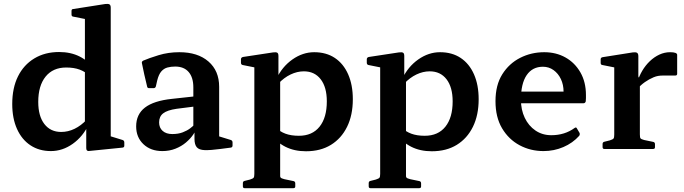

<svg xmlns="http://www.w3.org/2000/svg" viewBox="-20 -779 3575 1004"><path d="M424 -162V-593H559V-162ZM447 -383Q426 -404 396.5 -415Q367 -426 326 -426Q257 -426 218.5 -378.5Q180 -331 180 -246Q180 -172 212 -130.5Q244 -89 300 -89Q336 -89 370 -105.5Q404 -122 433 -153L444 -129Q414 -65 360.5 -27Q307 11 246 11Q185 11 139.5 -19Q94 -49 69 -104.5Q44 -160 44 -235Q44 -319 74 -379.5Q104 -440 159.5 -473.5Q215 -507 289 -507Q350 -507 396.5 -483.5Q443 -460 480 -412ZM424 -566V-715L443 -676L363 -692Q354 -693 354 -703V-722Q354 -732 364 -732L530 -758Q546 -760 552.5 -756Q559 -752 559 -739V-566ZM559 -162V-38L540 -72L621 -47Q630 -44 630 -34V-17Q630 -8 620 -7L451 10Q441 12 436 8.5Q431 5 431 -4V-121L424 -133V-162Z M829 11Q768 11 730 -25Q692 -61 692 -118Q692 -181 738 -216.5Q784 -252 879 -262L1007 -276L1005 -223L903 -210Q855 -203 833.5 -186.5Q812 -170 812 -139Q812 -111 830.5 -94.5Q849 -78 881 -78Q912 -78 935.5 -87Q959 -96 974.5 -108Q990 -120 996 -127L1008 -115Q1005 -97 990.5 -75.5Q976 -54 952.5 -34Q929 -14 897.5 -1.5Q866 11 829 11ZM991 -322Q991 -374 966.5 -402.5Q942 -431 896 -431Q874 -431 855.5 -426Q837 -421 823.5 -405.5Q810 -390 802 -358L795 -327Q792 -318 783 -318H760Q750 -318 749 -328Q741 -359 734.5 -389.5Q728 -420 722 -449Q720 -457 729 -462Q759 -475 809.5 -490.5Q860 -506 918 -506Q1014 -506 1070 -457.5Q1126 -409 1126 -325V-162H991ZM1126 -162V-38L1106 -72L1187 -47Q1196 -44 1196 -34V-18Q1196 -8 1186 -7L1132 0Q1080 7 1050.5 6Q1021 5 1009 -9Q997 -23 997 -53V-101L991 -109V-162Z M1310 205V-313H1445V205ZM1259 205Q1250 205 1250 195V179Q1250 169 1259 167L1287 160Q1303 155 1306.5 150Q1310 145 1310 130V25H1444V129Q1444 145 1447.5 149.5Q1451 154 1467 158L1515 168Q1524 170 1524 180V196Q1524 205 1514 205ZM1423 -112Q1443 -91 1472.5 -80Q1502 -69 1543 -69Q1613 -69 1651 -116.5Q1689 -164 1689 -249Q1689 -323 1657 -364.5Q1625 -406 1569 -406Q1534 -406 1499.5 -389.5Q1465 -373 1436 -342L1425 -366Q1455 -430 1509 -468Q1563 -506 1623 -506Q1686 -506 1731 -476Q1776 -446 1800.5 -390.5Q1825 -335 1825 -260Q1825 -177 1795 -116Q1765 -55 1710.5 -21.5Q1656 12 1580 12Q1519 12 1472.5 -11.5Q1426 -35 1389 -83ZM1310 -313V-462L1329 -423L1249 -439Q1240 -441 1240 -451V-469Q1240 -478 1250 -481L1408 -505Q1423 -507 1429.5 -503.5Q1436 -500 1436 -486V-379L1445 -363V-313Z M1968 205V-313H2103V205ZM1917 205Q1908 205 1908 195V179Q1908 169 1917 167L1945 160Q1961 155 1964.5 150Q1968 145 1968 130V25H2102V129Q2102 145 2105.5 149.5Q2109 154 2125 158L2173 168Q2182 170 2182 180V196Q2182 205 2172 205ZM2081 -112Q2101 -91 2130.5 -80Q2160 -69 2201 -69Q2271 -69 2309 -116.5Q2347 -164 2347 -249Q2347 -323 2315 -364.5Q2283 -406 2227 -406Q2192 -406 2157.5 -389.5Q2123 -373 2094 -342L2083 -366Q2113 -430 2167 -468Q2221 -506 2281 -506Q2344 -506 2389 -476Q2434 -446 2458.5 -390.5Q2483 -335 2483 -260Q2483 -177 2453 -116Q2423 -55 2368.5 -21.5Q2314 12 2238 12Q2177 12 2130.5 -11.5Q2084 -35 2047 -83ZM1968 -313V-462L1987 -423L1907 -439Q1898 -441 1898 -451V-469Q1898 -478 1908 -481L2066 -505Q2081 -507 2087.5 -503.5Q2094 -500 2094 -486V-379L2103 -363V-313Z M2822 11Q2754 11 2697 -19.5Q2640 -50 2605.5 -108Q2571 -166 2571 -250Q2571 -334 2606.5 -390.5Q2642 -447 2700 -476.5Q2758 -506 2826 -506Q2888 -506 2937 -478.5Q2986 -451 3015 -400.5Q3044 -350 3044 -282Q3044 -275 3044 -266.5Q3044 -258 3043 -249Q3040 -239 3031 -239H2691V-300H2952L2927 -282Q2927 -287 2927 -291Q2927 -295 2927 -299Q2927 -336 2913 -365.5Q2899 -395 2874.5 -412.5Q2850 -430 2819 -430Q2764 -430 2734 -386Q2704 -342 2704 -258Q2704 -205 2724 -163Q2744 -121 2780 -96.5Q2816 -72 2863 -72Q2933 -72 2985 -110Q2993 -116 2997 -107L3010 -85Q3014 -78 3009 -69Q2975 -31 2926 -10Q2877 11 2822 11Z M3192 0V-313H3326V0ZM3521 -393Q3521 -384 3511 -384H3447Q3433 -384 3421.5 -382Q3410 -380 3398 -375Q3374 -365 3352 -349.5Q3330 -334 3314 -315L3313 -350Q3322 -381 3338.5 -409Q3355 -437 3378 -459Q3401 -481 3428 -493.5Q3455 -506 3484 -506Q3521 -506 3521 -492ZM3140 0Q3131 0 3131 -10V-26Q3131 -36 3141 -38L3169 -45Q3185 -50 3188.5 -55Q3192 -60 3192 -75V-180H3326V-76Q3326 -60 3329.5 -55.5Q3333 -51 3348 -47L3396 -37Q3405 -35 3405 -25V-9Q3405 0 3395 0ZM3192 -313V-462L3210 -423L3130 -439Q3121 -440 3121 -450V-469Q3121 -478 3131 -480L3289 -505Q3304 -507 3311 -503Q3318 -499 3318 -485V-379L3326 -362V-313Z"/></svg>

Font: Hahmlet SemiBold
Style: Regular
Weight: 600
Version: Version 1.002